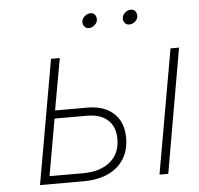

<svg xmlns="http://www.w3.org/2000/svg" viewBox="-50 -735 816 786"><g transform="rotate(-5 358.0 -341.5)"><path d="M83 0 173 -511H209L171 -299H305Q372.5 -299 411.8 -262.8Q451 -226.5 451 -162Q451 -112 428.5 -75.8Q406 -39.5 363.5 -19.8Q321 0 261 0ZM125 -33H262Q334 -33 374.5 -67Q415 -101 415 -160Q415 -211 384.8 -238.5Q354.5 -266 299 -266H166ZM574 0 664 -511H699L610 0ZM504 -623Q493.5 -623 486.8 -630.5Q480 -638 480 -649Q480 -662.5 491.2 -672.8Q502.5 -683 516 -683Q527.5 -683 533.8 -675.2Q540 -667.5 540 -656Q540 -647 535 -639.5Q530 -632 521.8 -627.5Q513.5 -623 504 -623ZM338 -623Q327.5 -623 320.8 -630.5Q314 -638 314 -649Q314 -658 319.2 -665.8Q324.5 -673.5 332.8 -678.2Q341 -683 350 -683Q361.5 -683 367.8 -675.2Q374 -667.5 374 -656Q374 -643.5 363.2 -633.2Q352.5 -623 338 -623Z"/></g></svg>

Font: Overpass Thin
Style: Italic
Weight: 250
Italic angle: -10°
Designer: Delve Withrington, Dave Bailey, Thomas Jockin
Foundry: Delve Fonts LLC
Version: Version 4.000